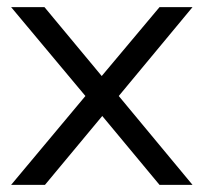

<svg xmlns="http://www.w3.org/2000/svg" viewBox="-20 -520 572 540"><path d="M521.5 -500 314 -250 521.5 0H428.7L267.6 -193.8L106.4 0H11.2L220.2 -250L11.2 -500H105L266.1 -306.2L428.7 -500Z"/></svg>

Font: Now
Style: Regular
Weight: 400
Designer: Alfredo Marco Pradil
Foundry: Alfredo Marco Pradil
Version: Version 1.002;PS 001.002;hotconv 1.0.88;makeotf.lib2.5.64775